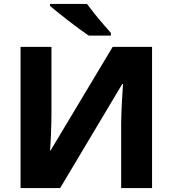

<svg xmlns="http://www.w3.org/2000/svg" viewBox="-20 -951 873 971"><path d="M232.9 -931.2V-920.9C274.9 -885.3 377.4 -804.7 428.7 -771H541V-784.2C530.3 -796.9 517.6 -811.5 502.4 -828.6C472.7 -862.3 441.4 -901.9 419.9 -931.2ZM84 0H284.2L598.1 -525.9H602.1C600.1 -494.1 592.8 -388.7 592.8 -327.1V0H749V-713.9H549.8L235.8 -189.9H232.9C236.3 -219.2 240.2 -316.4 240.2 -377V-713.9H84Z"/></svg>

Font: Noto Reveo Sans
Style: Regular
Weight: 800
Designer: Monotype Design Team
Foundry: Monotype Imaging Inc.
Version: Version 2.007